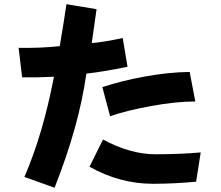

<svg xmlns="http://www.w3.org/2000/svg" viewBox="-20 -839 1040 902"><path d="M67.4 -614.3Q166 -612.3 260.7 -622.1Q283.2 -754.9 292 -819.3L433.6 -795.9Q420.9 -701.2 411.1 -636.7Q462.9 -640.6 556.6 -660.2L579.1 -525.4Q466.8 -502 385.7 -493.2Q351.6 -248 236.3 43L94.7 -7.8Q181.6 -208 233.4 -478.5Q158.2 -474.6 84 -475.6ZM460.9 -429.7Q547.9 -459 660.6 -479.5Q773.4 -500 871.1 -501L897.5 -362.3Q806.6 -362.3 689.5 -340.8Q572.3 -319.3 497.1 -293ZM400.4 -55.7 463.9 -183.6Q591.8 -114.3 710.9 -114.3Q829.1 -114.3 922.9 -123L901.4 14.6Q797.9 24.4 698.2 24.4Q543 24.4 400.4 -55.7Z"/></svg>

Font: Gothic A1 Black
Style: Regular
Weight: 900
Version: Version 2.50